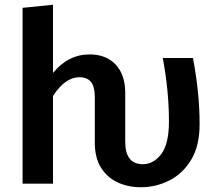

<svg xmlns="http://www.w3.org/2000/svg" viewBox="-20 -773 915 808"><path d="M573 15Q519 15 475 -5.5Q431 -26 405 -67.5Q379 -109 379 -173V-363Q379 -408 363 -428Q347 -448 314 -448Q254 -448 203 -369V0H75V-740L203 -753V-466Q267 -544 357 -544Q427 -544 467 -501Q507 -458 507 -383V-177Q507 -82 581 -82Q626 -82 658.5 -124.5Q691 -167 691 -262Q691 -390 665 -529H792Q820 -382 820 -251Q820 -159 784.5 -100.5Q749 -42 692.5 -13.5Q636 15 573 15Z"/></svg>

Font: Trujillo Medium
Style: Regular
Weight: 500
Designer: Fira Sans original fonts by bBox Type GmbH, Carrois Corporate GbR, & Edenspiekermann AG / Changes by Cristiano Sobral
Foundry: Fira Sans original fonts by bBox Type GmbH, Carrois Corporate GbR, & Edenspiekermann AG / Changes by Cristiano Sobral
Version: Version 4.301;October 17, 2021;FontCreator 14.0.0.2814 64-bi